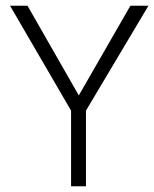

<svg xmlns="http://www.w3.org/2000/svg" viewBox="-20 -650 538 670"><path d="M76 -630 255 -317 435 -630H498L280 -264V0H228V-264L15 -630Z"/></svg>

Font: Mukta ExtraLight
Style: Regular
Weight: 275
Designer: Girish Dalvi and Yashodeep Gholap
Foundry: Ek Type
Version: Version 2.538;PS 1.002;hotconv 16.6.51;makeotf.lib2.5.65220;